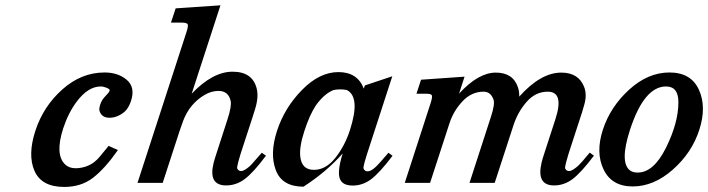

<svg xmlns="http://www.w3.org/2000/svg" viewBox="-20 -702 2718 737"><path d="M432.6 -126Q382.3 -54.2 336.7 -19.3Q291 15.6 226.6 15.6Q139.6 15.6 112.5 -45.9Q85.4 -107.4 116 -200.7Q146.5 -293.9 219.5 -358.9Q292.5 -423.8 381.3 -423.8Q433.6 -423.8 466.8 -395.3Q500 -366.7 482.9 -314.5Q473.6 -286.6 458 -272.9Q430.2 -250 400.4 -250Q370.6 -250 362.3 -275.4Q359.4 -284.2 364.5 -300Q369.6 -315.9 380.1 -327.9Q390.6 -339.8 394.8 -344.2Q398.9 -348.6 400.9 -354Q402.8 -359.4 390.1 -364.7Q377.4 -370.1 366.7 -370.1Q318.4 -370.1 274.9 -312.5Q242.2 -269 222.7 -209.5Q189.9 -108.4 230.5 -70.3Q245.6 -56.2 270.3 -56.2Q294.9 -56.2 318.6 -66.2Q342.3 -76.2 362.5 -100.1Q382.8 -124 397 -142.1Z M848.1 9.8Q778.8 9.8 799.8 -76.2Q803.7 -91.3 810.1 -110.4L853.5 -244.6Q870.1 -295.4 865.2 -315.4Q856.4 -353 818.8 -353Q792 -353 766.6 -338.4Q708.5 -304.7 683.1 -238.3Q675.8 -218.8 668.9 -197.8L604.5 0H507.8L694.8 -575.7Q703.1 -600.6 700.7 -607.9Q698.2 -615.2 677.7 -615.2H636.2L654.3 -669.9L826.2 -681.6L715.8 -342.3Q796.4 -426.8 872.8 -426.8Q949.2 -426.8 965.3 -362.3Q973.6 -329.1 959 -282.7Q953.6 -266.1 948.7 -250L903.8 -112.3Q893.1 -78.6 890.1 -58.6Q890.1 -53.7 894.5 -49.6Q898.9 -45.4 906.2 -45.4Q913.6 -45.4 927.5 -55.2Q941.4 -64.9 956.1 -83L984.9 -115.7L1001 -104.5Q952.6 -39.6 919.7 -14.9Q886.7 9.8 848.1 9.8Z M1260.3 -356.4Q1224.6 -342.3 1192.4 -297.4Q1168.5 -261.2 1148.2 -198.7Q1127.9 -136.2 1132.8 -99.1Q1139.2 -49.8 1185.3 -50Q1231.4 -50.3 1267.8 -96.7Q1304.2 -143.1 1323.2 -202.6Q1364.3 -329.1 1311.5 -356.4Q1300.3 -358.9 1286.4 -358.9Q1272.5 -358.9 1260.3 -356.4ZM1333.5 10.3Q1277.3 10.3 1281.2 -44.9Q1282.7 -73.2 1295.4 -112.8Q1232.4 -42 1145 14.6Q1063 14.6 1038.8 -48.6Q1014.6 -111.8 1043.5 -200.2Q1072.3 -288.6 1139.4 -356.9Q1206.5 -425.3 1279.3 -425.3Q1352.1 -425.3 1376.5 -361.8L1380.4 -374L1485.8 -409.2L1389.2 -111.8Q1377.9 -77.6 1375 -58.1Q1375 -53.2 1379.4 -48.8Q1383.8 -44.4 1391.6 -44.4Q1409.7 -44.4 1441.4 -81.5L1471.2 -115.7L1486.8 -104Q1438 -39.6 1405.3 -14.6Q1372.6 10.3 1333.5 10.3Z M2106.9 9.8Q2038.6 9.8 2058.6 -76.7Q2062 -91.3 2068.4 -110.4L2112.3 -245.6Q2146 -350.1 2082.5 -350.1Q2035.6 -350.1 2001.5 -311Q1967.3 -272 1950.7 -220.2L1878.9 0H1782.2L1864.7 -254.4Q1880.4 -302.7 1874.5 -319.3Q1863.8 -350.1 1836.4 -350.1Q1789.6 -350.1 1754.9 -312.7Q1720.2 -275.4 1705.1 -228L1630.9 0H1533.7L1632.8 -305.7Q1640.1 -328.6 1637.9 -335.4Q1635.7 -342.3 1615.7 -342.3H1578.6L1596.2 -396L1763.2 -407.7L1742.2 -342.8Q1816.4 -423.3 1883.1 -423.3Q1949.7 -423.3 1968.3 -366.2Q1973.6 -350.6 1973.1 -331.1Q2055.7 -423.3 2134.3 -423.3Q2200.2 -423.3 2221.7 -369.6Q2233.9 -340.3 2223.1 -301.3Q2218.8 -285.2 2214.4 -271.5L2162.6 -112.3Q2151.9 -78.6 2148.9 -58.6Q2148.9 -53.7 2153.3 -49.6Q2157.7 -45.4 2165 -45.4Q2172.4 -45.4 2186.5 -55.4Q2200.7 -65.4 2215.3 -82.5L2243.7 -116.2L2259.8 -104.5Q2210.9 -39.6 2178.2 -14.9Q2145.5 9.8 2106.9 9.8Z M2536.6 -370.1Q2452.6 -370.1 2398.4 -204.1Q2357.4 -77.6 2398.9 -47.4Q2409.7 -39.6 2427.7 -39.6Q2489.3 -39.6 2536.6 -135.3Q2584 -231 2584 -309.1Q2584.5 -370.1 2536.6 -370.1ZM2662.6 -357.9Q2692.9 -292 2664.3 -203.6Q2635.7 -115.2 2562.5 -50.8Q2489.3 13.7 2408.7 13.7Q2328.1 13.7 2296.9 -51.5Q2265.6 -116.7 2294.2 -204.3Q2322.8 -292 2395 -357.9Q2467.3 -423.8 2549.8 -423.8Q2632.3 -423.8 2662.6 -357.9Z"/></svg>

Font: RIT Rachana
Style: Bold Italic
Weight: 700
Designer: Hussain KH
Version: 1.4.7